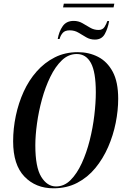

<svg xmlns="http://www.w3.org/2000/svg" viewBox="-20 -1007 671 1038"><path d="M321 -967 325 -987H598L594 -967ZM292 -796Q299 -837 319 -865.5Q339 -894 378 -894Q404 -894 425 -882Q446 -870 467 -857.5Q488 -845 513 -845Q535 -845 545.5 -862Q556 -879 560 -893H570Q563 -853 546.5 -823Q530 -793 493 -793Q467 -793 446 -805.5Q425 -818 404 -830.5Q383 -843 357 -843Q331 -843 319 -829Q307 -815 302 -796ZM269 11Q173 11 112 -52.5Q51 -116 51 -243Q51 -312 65.5 -381Q80 -450 108 -511.5Q136 -573 178.5 -621Q221 -669 276.5 -697Q332 -725 401 -725Q461 -725 510.5 -699.5Q560 -674 589.5 -619Q619 -564 619 -473Q619 -410 605.5 -342.5Q592 -275 564.5 -212Q537 -149 495.5 -98.5Q454 -48 397.5 -18.5Q341 11 269 11ZM283 1Q327 1 361.5 -33.5Q396 -68 422 -124.5Q448 -181 465 -248.5Q482 -316 490 -384Q498 -452 498 -508Q498 -618 471.5 -666.5Q445 -715 395 -715Q350 -715 314.5 -681Q279 -647 252 -591.5Q225 -536 207 -470.5Q189 -405 180 -339.5Q171 -274 171 -221Q171 -103 203 -51Q235 1 283 1Z"/></svg>

Font: Noto Serif Display ExtraCondensed SemiBold
Style: Italic
Weight: 600
Width: 2
Italic angle: -12°
Designer: Monotype Design Team
Foundry: Monotype Imaging Inc.
Version: Version 2.009